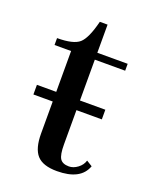

<svg xmlns="http://www.w3.org/2000/svg" viewBox="-106 -585 526 654"><g transform="rotate(20 156.5 -258.0)"><path d="M179 6Q128 6 106.5 -18Q85 -42 85 -96V-395H25V-420Q84 -420 105.5 -439Q127 -458 143 -522H171V-420H281V-395H171V-88Q171 -50 180 -36.5Q189 -23 212 -23Q228 -23 243.5 -34.5Q259 -46 264 -63L285 -50Q265 6 179 6ZM15 -212V-247H263V-212Z"/></g></svg>

Font: UnnaRegular
Style: Regular
Weight: 400
Designer: Jorge de Buen Unna
Foundry: Omnibus-Type
Version: Version 2.008;hotconv 1.0.109;makeotfexe 2.5.65596